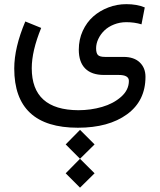

<svg xmlns="http://www.w3.org/2000/svg" viewBox="-20 -365 761 915"><path d="M361.3 391.6 293 323.2 361.3 253.9 430.7 323.2ZM361.3 529.3 293 460.9 361.3 391.6 430.7 460.9ZM176.3 -231.9Q131.3 -122.1 131.3 -40Q131.3 159.2 353.5 160.2Q412.6 160.2 466.6 144.5Q520.5 128.9 557.4 96.2Q594.2 63.5 594.2 20.5Q594.2 -7.8 545.9 -7.8H475.6Q416.5 -7.8 386 -38.6Q355.5 -69.3 355.5 -128.4Q355.5 -176.8 374.3 -217.8Q393.1 -258.8 424.3 -286.4Q455.6 -314 496.6 -329.6Q537.6 -345.2 582 -345.2Q632.8 -345.2 669.9 -329.6L654.3 -249Q621.1 -259.3 582 -259.3Q550.8 -259.3 523.2 -248.3Q495.6 -237.3 477.3 -219.5Q459 -201.7 448.5 -179.4Q438 -157.2 438 -134.8Q438 -112.3 446.5 -103Q455.1 -93.8 480.5 -93.8H568.4Q618.7 -93.8 646 -67.6Q673.3 -41.5 673.3 1Q673.3 115.7 585.4 179.7Q497.6 243.7 351.1 243.7Q47.9 243.7 47.9 -38.6Q47.9 -138.2 100.6 -262.7Z"/></svg>

Font: Vazir WOL
Style: WOL
Weight: 400
Foundry: Based on Dejavu fonts, by Saber Rastikerdar
Version: Version 26.0.0